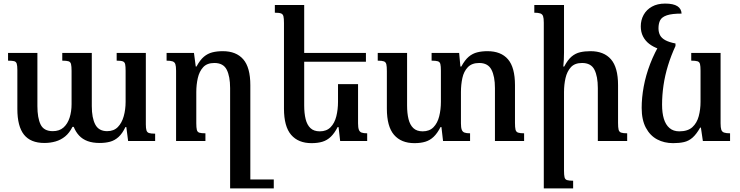

<svg xmlns="http://www.w3.org/2000/svg" viewBox="-20 -788 4133 1073"><path d="M632 -492H795V-93Q795 -71 798.5 -59.5Q802 -48 813 -44.5Q824 -41 847 -41V0H696L686 -78H681Q664 -42 642.5 -22.5Q621 -3 595 4Q569 11 537 11Q498 11 469.5 0.5Q441 -10 422 -30.5Q403 -51 392 -79H385Q368 -45 344 -25.5Q320 -6 290.5 2.5Q261 11 228 11Q151 11 114 -35.5Q77 -82 77 -179V-397Q77 -421 73.5 -432Q70 -443 59.5 -446Q49 -449 25 -449V-492H189V-195Q189 -129 207 -92Q225 -55 275 -55Q312 -55 335 -75.5Q358 -96 369 -130.5Q380 -165 380 -206V-392Q380 -417 377 -429.5Q374 -442 363 -445.5Q352 -449 328 -449V-492H493V-195Q493 -129 512.5 -92Q532 -55 579 -55Q616 -55 638.5 -78Q661 -101 671.5 -138.5Q682 -176 682 -219V-392Q682 -416 679.5 -428.5Q677 -441 666.5 -445Q656 -449 632 -449Z M1225 -502Q1300 -502 1339.5 -456.5Q1379 -411 1379 -312V265H1266V-296Q1266 -361 1247 -398.5Q1228 -436 1178 -436Q1137 -436 1115.5 -412.5Q1094 -389 1085.5 -352Q1077 -315 1077 -273V-99Q1077 -75 1080 -62.5Q1083 -50 1094 -46.5Q1105 -43 1128 -43V0H964V-393Q964 -418 960 -429.5Q956 -441 944.5 -445Q933 -449 911 -449V-492H1064L1074 -416H1078Q1098 -453 1119.5 -471Q1141 -489 1167 -495.5Q1193 -502 1225 -502ZM1290 265V215H1510V265Z M1981 -318V-99Q1981 -75 1985.5 -63Q1990 -51 2001 -47Q2012 -43 2032 -43V0H1881L1872 -78H1867Q1849 -43 1828.5 -23.5Q1808 -4 1782 4Q1756 12 1721 12Q1647 12 1607 -34.5Q1567 -81 1567 -181V-659Q1567 -685 1564 -697Q1561 -709 1550.5 -713Q1540 -717 1516 -717V-760H1680V-199Q1680 -155 1688 -122.5Q1696 -90 1715 -72Q1734 -54 1767 -54Q1805 -54 1827.5 -77Q1850 -100 1859.5 -138Q1869 -176 1869 -219V-318ZM1659 -443V-492H2025V-443Z M2858 -101Q2858 -76 2861 -63.5Q2864 -51 2875 -47Q2886 -43 2909 -43V0H2746V-296Q2746 -361 2726.5 -398.5Q2707 -436 2658 -436Q2617 -436 2594.5 -412.5Q2572 -389 2564 -352Q2556 -315 2556 -273V-99Q2556 -75 2560.5 -63Q2565 -51 2576 -47Q2587 -43 2607 -43V0H2456L2447 -78H2442Q2424 -43 2403.5 -23.5Q2383 -4 2357 4Q2331 12 2296 12Q2222 12 2182 -34.5Q2142 -81 2142 -181V-391Q2142 -417 2139 -429Q2136 -441 2125.5 -445Q2115 -449 2091 -449V-492H2255V-199Q2255 -155 2263 -122.5Q2271 -90 2290 -72Q2309 -54 2342 -54Q2380 -54 2402.5 -77Q2425 -100 2434.5 -138Q2444 -176 2444 -219V-393Q2444 -418 2441 -430Q2438 -442 2427 -445.5Q2416 -449 2392 -449V-492H2546L2553 -416H2558Q2578 -453 2599.5 -471Q2621 -489 2647 -495.5Q2673 -502 2704 -502Q2780 -502 2819 -456.5Q2858 -411 2858 -312Z M3485 -43V0H3321V-296Q3321 -361 3302 -398.5Q3283 -436 3233 -436Q3192 -436 3170.5 -412.5Q3149 -389 3140.5 -352Q3132 -315 3132 -273V166Q3132 190 3135 202.5Q3138 215 3149 218.5Q3160 222 3183 222V265H3019V-661Q3019 -686 3015 -697.5Q3011 -709 2999.5 -713Q2988 -717 2966 -717V-760H3132V-493Q3132 -473 3131 -454Q3130 -435 3128 -416H3133Q3153 -454 3174.5 -472Q3196 -490 3222 -496Q3248 -502 3280 -502Q3355 -502 3394.5 -456.5Q3434 -411 3434 -312V-101Q3434 -76 3437 -63.5Q3440 -51 3451 -47Q3462 -43 3485 -43Z M3742 12Q3692 12 3652.5 -9Q3613 -30 3589.5 -74Q3566 -118 3566 -185Q3566 -242 3577.5 -304.5Q3589 -367 3613.5 -431Q3638 -495 3676 -557L3755 -531Q3730 -477 3713 -421.5Q3696 -366 3688 -311Q3680 -256 3680 -203Q3680 -157 3690 -124Q3700 -91 3721.5 -72.5Q3743 -54 3776 -54Q3824 -54 3849.5 -77.5Q3875 -101 3885 -139Q3895 -177 3895 -219V-393Q3895 -418 3892 -430Q3889 -442 3878 -445.5Q3867 -449 3843 -449V-492H4007V-99Q4007 -75 4011 -63Q4015 -51 4027 -47Q4039 -43 4060 -43V0H3908L3897 -75H3893Q3872 -38 3850.5 -19Q3829 0 3802.5 6Q3776 12 3742 12ZM3755 -545V-531L3661 -515Q3630 -526 3608 -543Q3586 -560 3573.5 -584.5Q3561 -609 3561 -641Q3561 -676 3577 -705Q3593 -734 3623.5 -751Q3654 -768 3697 -768Q3743 -768 3765.5 -753.5Q3788 -739 3789 -712Q3735 -712 3707 -702.5Q3679 -693 3669.5 -675Q3660 -657 3660 -630Q3660 -608 3668.5 -591.5Q3677 -575 3698 -563.5Q3719 -552 3755 -545Z"/></svg>

Font: Noto Serif Armenian Medium
Style: Regular
Weight: 500
Version: Version 2.007